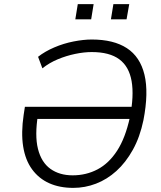

<svg xmlns="http://www.w3.org/2000/svg" viewBox="-20 -905 782 933"><path d="M336 8Q270 8 219.5 -14.5Q169 -37 136 -82Q103 -127 92.5 -193.5Q82 -260 95 -347L101 -386H653L645 -327H139L165 -350Q148 -247 164.5 -181.5Q181 -116 225 -84.5Q269 -53 333 -53Q399 -53 454 -82Q509 -111 549 -172.5Q589 -234 611 -334Q632 -440 619.5 -511Q607 -582 559.5 -617Q512 -652 426 -652Q388 -652 345 -643Q302 -634 261 -617Q220 -600 186 -573L165 -629Q198 -655 243.5 -674.5Q289 -694 337.5 -703.5Q386 -713 426 -713Q532 -713 596.5 -671Q661 -629 682 -542Q703 -455 677 -321Q660 -239 625.5 -177Q591 -115 545.5 -74Q500 -33 446.5 -12.5Q393 8 336 8ZM519 -811 531 -885H608L595 -811ZM346 -811 358 -885H435L423 -811Z"/></svg>

Font: Nunito Sans 7pt SemiCondensed Light
Style: Italic
Weight: 300
Width: 4
Italic angle: -9°
Designer: Vernon Adams
Foundry: Vernon Adams
Version: Version 3.101;gftools[0.9.27]